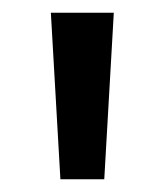

<svg xmlns="http://www.w3.org/2000/svg" viewBox="-20 -709 259 302"><path d="M60 -689H159L144 -427H75Z"/></svg>

Font: FiraGOUPP
Style: Medium
Weight: 400
Designer: bBox Type
Foundry: bBox Type GmbH
Version: Version 1.001